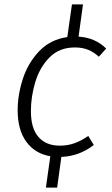

<svg xmlns="http://www.w3.org/2000/svg" viewBox="-20 -700 507 870"><path d="M120 -197Q120 -118 154.5 -79Q189 -40 251 -40Q287 -40 317.5 -51Q348 -62 380 -84L405 -43Q339 8 258 11L239 150H188L208 8Q138 -4 99 -58Q60 -112 60 -200Q60 -270 83.5 -342.5Q107 -415 157.5 -468Q208 -521 285 -532L306 -680H356L336 -534Q412 -529 461 -480L428 -443Q405 -464 379 -474.5Q353 -485 319 -485Q249 -485 204.5 -440Q160 -395 140 -328.5Q120 -262 120 -197Z"/></svg>

Font: Fira Sans Light
Style: Italic
Weight: 300
Italic angle: -8°
Designer: bBox Type GmbH & Carrois Corporate GbR & Edenspiekermann AG
Foundry: bBox Type GmbH & Carrois Corporate GbR & Edenspiekermann AG
Version: Version 4.301